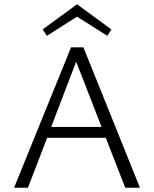

<svg xmlns="http://www.w3.org/2000/svg" viewBox="-20 -880 722 900"><path d="M200 -712 180 -742 341 -860 502 -742 483 -712 341 -802ZM476 -234H201L111 0H46L313 -658H371L636 0H567ZM456 -285 337 -591 220 -285Z"/></svg>

Font: Isabella Sans
Style: Regular
Weight: 400
Designer: Original fonts by Christian Thalmann (Catharsis Fonts), Modifications by Cristiano Sobral
Version: Version 0.002;July 12, 2020;FontCreator 13.0.0.2655 64-bit; 